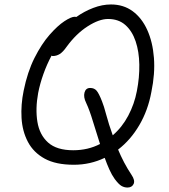

<svg xmlns="http://www.w3.org/2000/svg" viewBox="-20 -729 756 860"><path d="M311 9Q230 9 180 -18.5Q130 -46 105 -93.5Q80 -141 76.5 -200.5Q73 -260 86 -323Q103 -407 134.5 -469.5Q166 -532 202 -573Q238 -614 268.5 -634Q299 -654 315 -654Q319 -654 322 -653Q357 -678 397.5 -693.5Q438 -709 477 -709Q533 -709 574 -679Q615 -649 639.5 -595Q664 -541 669.5 -470Q675 -399 658 -317Q643 -235 604 -168.5Q565 -102 509 -59Q521 -30 536 -1.5Q551 27 569 54Q586 79 578.5 95Q571 111 551 111Q537 111 524.5 104Q512 97 494 73Q481 55 470 30.5Q459 6 449 -22Q384 9 311 9ZM151 -313Q138 -242 147.5 -183.5Q157 -125 195.5 -90.5Q234 -56 308 -56Q341 -56 371 -63Q401 -70 428 -84Q411 -136 396 -186Q381 -236 366 -268Q353 -294 358.5 -314.5Q364 -335 384 -335Q402 -335 412.5 -323Q423 -311 437 -275Q445 -256 456 -214.5Q467 -173 485 -123Q527 -159 554.5 -211Q582 -263 593 -321Q605 -382 604 -440Q603 -498 587.5 -544Q572 -590 541.5 -617Q511 -644 464 -644Q424 -644 372.5 -611Q321 -578 278 -519Q262 -496 247.5 -487Q233 -478 216 -478Q213 -478 211 -480Q190 -441 174.5 -397.5Q159 -354 151 -313Z"/></svg>

Font: Shantell Sans Normal
Style: Italic
Weight: 300
Italic angle: -11.31°
Designer: Stephen Nixon, Anya Danilova, Shantell Martin
Foundry: Arrow Type
Version: Version 1.008;[a672d596b]